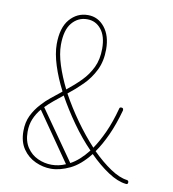

<svg xmlns="http://www.w3.org/2000/svg" viewBox="-77 -732 734 813"><g transform="rotate(10 289.5 -326.0)"><path d="M435 -297Q436 -303 443 -303Q452 -303 452 -295V-292Q435 -230 413.5 -183Q392 -136 368 -102Q408 -62 447.5 -35.5Q487 -9 519 -5Q527 -4 527 4Q527 14 517 12Q482 8 441 -19Q400 -46 358 -88Q318 -37 275 -16.5Q232 4 194 4Q160 4 127 -11Q94 -26 73 -56.5Q52 -87 52 -133Q52 -171 66 -200Q80 -229 103 -254Q104 -255 105 -256Q121 -274 141 -290Q161 -306 181 -322Q185 -325 186 -327Q159 -379 143 -429.5Q127 -480 127 -520Q127 -591 158.5 -627.5Q190 -664 236 -664H237Q280 -664 308.5 -628.5Q337 -593 337 -534Q337 -483 318 -444.5Q299 -406 269.5 -376.5Q240 -347 208 -322Q238 -267 276.5 -213Q315 -159 356 -115Q378 -147 398.5 -192Q419 -237 435 -297ZM145 -520Q145 -482 160 -435Q175 -388 200 -338Q233 -364 260 -391.5Q287 -419 303.5 -453.5Q320 -488 320 -534Q320 -588 296.5 -617Q273 -646 237 -646H236Q197 -646 171 -615Q145 -584 145 -520ZM192 -309Q173 -294 155 -279Q137 -264 121 -248L271 -34Q290 -44 308.5 -60.5Q327 -77 346 -101Q303 -145 264 -200Q225 -255 194 -311ZM70 -133Q70 -93 88 -66Q106 -39 134.5 -26Q163 -13 194 -13Q225 -13 254 -26L109 -235Q91 -214 80.5 -189Q70 -164 70 -133Z"/></g></svg>

Font: Libertine Sup Thin
Style: Regular
Weight: 100
Designer: Bastien Sozeau
Foundry: NBR — Bastien Sozeau
Version: Version 2.003; ttfautohint (v1.8.4.7-5d5b);gftools[0.9.33]